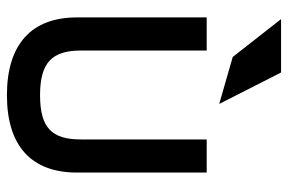

<svg xmlns="http://www.w3.org/2000/svg" viewBox="-162 -678 851 568"><g transform="rotate(90 264.0 -394.5)"><path d="M195 -800H37L149 -657L288 -617ZM393 -208C393 -122 359 -87 262 -87C165 -87 130 -123 130 -208V-580H32V-196C32 -62 111 11 262 11C413 11 491 -62 491 -196V-580H393Z"/></g></svg>

Font: Charger
Style: ExBd
Weight: 400
Designer: Jasper
Foundry: Cannot Into Space Fonts
Version: Version 0.99